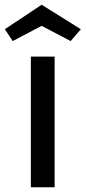

<svg xmlns="http://www.w3.org/2000/svg" viewBox="-58 -788 360 808"><path d="M171.9 0H71.8V-549.8H171.9ZM239.3 -615.2 117.2 -679.2 -4.4 -615.2 -37.6 -665 117.2 -768.1 282.2 -665Z"/></svg>

Font: Bruno Ace
Style: Regular
Weight: 400
Designer: Astigmatic (AOETI)
Foundry: Astigmatic (AOETI)
Version: Version 1.000